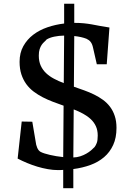

<svg xmlns="http://www.w3.org/2000/svg" viewBox="-20 -883 688 1010"><path d="M94.2 -243.7 149.9 -242.7 170.4 -121.6Q173.3 -110.8 176.3 -104.2Q179.2 -97.7 182.4 -93.8Q185.5 -89.8 188.5 -87.6Q191.4 -85.4 193.8 -84Q202.1 -79.6 214.6 -75.7Q227.1 -71.8 242.7 -68.1Q258.3 -64.5 276.1 -61.5Q293.9 -58.6 312.5 -56.6L314.5 -327.1Q286.6 -336.9 258.8 -347.4Q231 -357.9 205.3 -371.1Q179.7 -384.3 157.2 -401.1Q134.8 -418 118.4 -440.4Q102.1 -462.9 92.5 -491.7Q83 -520.5 83 -558.1Q83 -605 102.8 -640.4Q122.6 -675.8 155 -700.4Q187.5 -725.1 229.7 -739.5Q272 -753.9 317.4 -759.3V-863.3H370.6V-762.7Q398.9 -762.7 420.9 -760.5Q442.9 -758.3 463.4 -754.6Q483.9 -751 505.9 -746.6Q527.8 -742.2 555.7 -738.3L541.5 -544.9H489.3L469.7 -630.9Q467.3 -642.1 464.1 -649.7Q460.9 -657.2 456.5 -662.8Q452.1 -668.5 446.8 -672.1Q441.4 -675.8 434.6 -679.2Q408.2 -689.5 370.6 -693.4L368.7 -426.8Q395.5 -417.5 422.9 -407.7Q450.2 -397.9 475.1 -385.7Q500 -373.5 521.5 -357.9Q543 -342.3 558.8 -321.3Q574.7 -300.3 583.7 -272.9Q592.8 -245.6 592.8 -210.4Q592.8 -158.2 575.4 -120.4Q558.1 -82.5 527.6 -56.4Q497.1 -30.3 455.6 -15.1Q414.1 0 365.7 6.3V106.9H312.5V10.7Q305.7 11.2 298.3 11.5Q291 11.7 284.2 11.7Q259.3 11.7 231.7 6.8Q204.1 2 176.5 -6.3Q148.9 -14.6 122.6 -25.6Q96.2 -36.6 72.8 -48.8ZM317.4 -695.8Q289.6 -695.3 265.4 -690.2Q241.2 -685.1 225.1 -675.3Q219.7 -668.5 212.6 -662.4Q205.6 -656.2 199.2 -647Q192.9 -637.7 188.5 -624.3Q184.1 -610.8 184.1 -590.3Q184.1 -560.1 194.3 -537.6Q204.6 -515.1 222.4 -498.3Q240.2 -481.4 264.2 -468.8Q288.1 -456.1 315.4 -445.8ZM365.7 -54.7Q385.3 -55.2 402.3 -60.8Q419.4 -66.4 433.6 -74.5Q447.8 -82.5 458.7 -91.8Q469.7 -101.1 477.5 -109.4Q483.9 -117.7 489 -130.9Q494.1 -144 494.1 -169.9Q494.1 -197.8 484.4 -219Q474.6 -240.2 457.3 -256.3Q439.9 -272.5 417 -284.9Q394 -297.4 367.7 -307.6Z"/></svg>

Font: Donegal One
Style: Regular
Weight: 400
Designer: Gary Lonergan
Foundry: Sorkin Type Co.
Version: Version 1.004